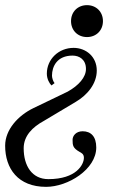

<svg xmlns="http://www.w3.org/2000/svg" viewBox="-24 -478 480 746"><path d="M252 -396C252 -360 278 -334 314 -334C350 -334 376 -360 376 -396C376 -432 350 -458 314 -458C278 -458 252 -432 252 -396ZM-4 88C-4 177 46 248 155 248C240 248 350 180 350 95C350 52 329 32 297 32C271 32 258 50 258 65C258 87 259 97 285 112C292 116 302 120 302 135C302 161 273 218 164 218C100 218 68 166 68 98C68 50 102 16 146 -8L270 -82C316 -109 352 -153 352 -204C352 -258 310 -292 262 -292C204 -292 158 -248 158 -192C158 -171 168 -154 176 -146L188 -155C182 -162 178 -176 178 -184C178 -220 198 -262 258 -262C284 -262 310 -247 310 -210C310 -178 282 -146 239 -122L106 -58C46 -29 -4 26 -4 88Z"/></svg>

Font: Old Standard
Style: Italic
Weight: 400
Italic angle: -15.2°
Designer: Alexey Kryukov <alexios@thessalonica.org.ru>
Version: Version 2.0